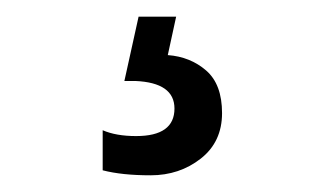

<svg xmlns="http://www.w3.org/2000/svg" viewBox="-20 -26 390 230"><path d="M103 178V130Q119 137 143 137Q189 137 189 104Q189 73 142 71H129L146 -6H191L181 40Q208 42 227 58.5Q246 75 246 109.5Q246 144 220.5 164Q195 184 160.5 184Q126 184 103 178Z"/></svg>

Font: Khand Medium
Style: Regular
Weight: 500
Designer: Devanagari: Sanchit Sawaria, Jyotish Sonowal; Latin: Satya Rajpurohit
Foundry: Indian Type Foundry
Version: Version 1.100;PS 1.0;hotconv 1.0.78;makeotf.lib2.5.61930; tt